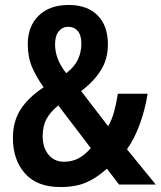

<svg xmlns="http://www.w3.org/2000/svg" viewBox="-20 -744 648 774"><path d="M257 -724Q332 -724 373.5 -682Q415 -640 415 -565Q415 -506 386.5 -460.5Q358 -415 307 -377L416 -235Q431 -261 440 -294Q449 -327 455 -366H575Q566 -307 545 -247.5Q524 -188 492 -142L608 0H460L411 -64Q373 -29 330 -9.5Q287 10 223 10Q129 10 80.5 -45Q32 -100 32 -188Q32 -255 63.5 -303.5Q95 -352 156 -392Q126 -434 109 -474Q92 -514 92 -566Q92 -638 136 -681Q180 -724 257 -724ZM255 -636Q232 -636 217 -618Q202 -600 202 -565Q202 -505 247 -449Q279 -473 293.5 -503Q308 -533 308 -568Q308 -602 293.5 -619Q279 -636 255 -636ZM215 -319Q183 -293 167.5 -264.5Q152 -236 152 -195Q152 -149 175.5 -120.5Q199 -92 238 -92Q272 -92 298 -106.5Q324 -121 346 -147Z"/></svg>

Font: Noto Sans Lao Looped Condensed SemiBold
Style: Regular
Weight: 600
Width: 3
Designer: Mark Frömberg, Ben Mitchell
Foundry: The Fontpad Ltd
Version: Version 1.002; ttfautohint (v1.8.4.7-5d5b)